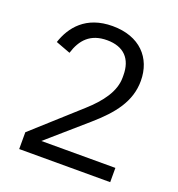

<svg xmlns="http://www.w3.org/2000/svg" viewBox="-129 -817 858 924"><g transform="rotate(20 300.0 -355.0)"><path d="M537 -73H158L353 -243C446 -324 509 -402 509 -508C509 -626 431 -710 292 -710C155 -710 92 -628 65 -546L140 -518C162 -590 205 -637 290 -637C376 -637 421 -589 421 -505V-493C421 -422 372 -357 304 -296L71 -86V0H537Z"/></g></svg>

Font: IBM Plex Mono
Style: Regular
Weight: 400
Monospace: yes
Designer: Mike Abbink, Paul van der Laan, Pieter van Rosmalen
Foundry: Bold Monday
Version: Version 2.004